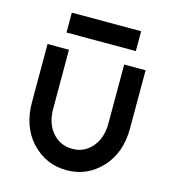

<svg xmlns="http://www.w3.org/2000/svg" viewBox="-102 -744 754 840"><g transform="rotate(15 275.0 -324.0)"><path d="M120 -570H434V-660H120ZM53 -500V-236Q53 -126 117 -57Q182 12 276 12Q368 12 433 -57Q497 -126 497 -236V-500H400V-233Q400 -166 364 -125Q329 -85 276 -85Q221 -85 186 -125Q150 -166 150 -233V-500Z"/></g></svg>

Font: Unageo
Style: Medium
Weight: 500
Designer: Richard Sepsi
Foundry: Richard Sepsi
Version: Version 2.000